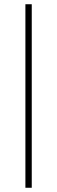

<svg xmlns="http://www.w3.org/2000/svg" viewBox="-20 -750 270 907"><path d="M100 -730H130V137H100Z"/></svg>

Font: Arima Madurai Thin
Style: Regular
Weight: 250
Designer: Joana Correia and Natanael Gama
Foundry: NDISCOVER
Version: Version 1.019; ttfautohint (v1.5) -l 7 -r 28 -G 50 -x 13 -D 